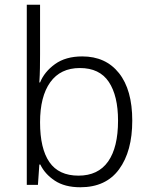

<svg xmlns="http://www.w3.org/2000/svg" viewBox="-20 -780 640 810"><path d="M319 10Q253 10 211 -18Q169 -46 150 -86H146L140 0H93V-760H149V-551Q149 -524 148.5 -493Q148 -462 146 -432H149Q167 -477 212 -509.5Q257 -542 327 -542Q426 -542 482 -471.5Q538 -401 538 -271Q538 -142 482.5 -66Q427 10 319 10ZM311 -39Q394 -39 436 -98.5Q478 -158 478 -271Q478 -376 439 -434.5Q400 -493 317 -493Q235 -493 192 -433Q149 -373 149 -264Q149 -153 188.5 -96Q228 -39 311 -39Z"/></svg>

Font: Noto Sans Mono Light
Style: Regular
Weight: 300
Designer: Monotype Design Team
Foundry: Monotype Imaging Inc.
Version: Version 2.014; ttfautohint (v1.8.4.7-5d5b)